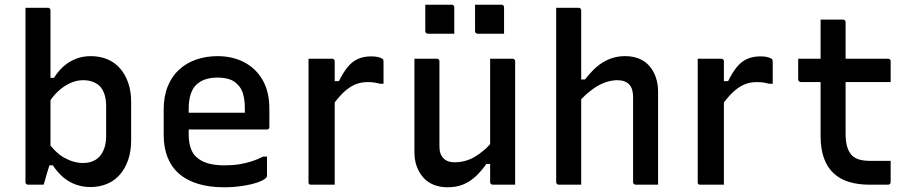

<svg xmlns="http://www.w3.org/2000/svg" viewBox="-20 -783 3860 814"><path d="M165 0Q156 0 144 0Q132 0 119.5 0Q107 0 99 0Q96 0 93.5 -1.5Q91 -3 89.5 -5Q88 -7 88 -11Q88 -88 88 -164Q88 -240 88 -317Q88 -394 88 -470.5Q88 -547 88 -623Q88 -655 88 -687Q88 -719 88 -750Q100 -750 111.5 -750Q123 -750 135 -750Q147 -750 158.5 -750Q170 -750 183 -750Q187 -750 189 -748.5Q191 -747 192.5 -745Q194 -743 194 -739Q194 -658 194 -578Q194 -498 194 -418.5Q194 -339 194 -259Q194 -179 194 -98Q194 -98 191 -87.5Q188 -77 183.5 -63Q179 -49 175 -34Q171 -19 168 -9.5Q165 0 165 0ZM168 -82 179 -187Q213 -136 253 -114Q293 -92 332 -92Q363 -92 384.5 -105Q406 -118 418 -144Q430 -170 430 -206V-333Q430 -362 423 -383Q416 -404 403 -418Q390 -430 372.5 -436.5Q355 -443 332 -443Q306 -443 279.5 -431.5Q253 -420 228 -397.5Q203 -375 181 -339V-453H209Q227 -482 250.5 -502.5Q274 -523 302.5 -534Q331 -545 365 -545Q403 -545 434.5 -532Q466 -519 488.5 -493.5Q511 -468 523.5 -432Q536 -396 536 -350V-189Q536 -142 523.5 -105.5Q511 -69 488.5 -43Q466 -17 434 -3.5Q402 10 363 10Q331 10 301.5 -0.5Q272 -11 248 -31.5Q224 -52 204 -82Z M902 -545Q965 -545 1014.5 -519.5Q1064 -494 1093 -444.5Q1122 -395 1122 -321V-244Q1122 -241 1120.5 -238.5Q1119 -236 1117 -235Q1115 -234 1111 -234H861Q845 -234 828 -234Q811 -234 794 -234H760L751 -305H1018Q1018 -310 1018 -314.5Q1018 -319 1018 -323Q1018 -359 1010.5 -385Q1003 -411 986 -426Q972 -441 951 -447.5Q930 -454 902 -454Q843 -454 811.5 -423Q780 -392 780 -321V-211Q780 -191 783.5 -174Q787 -157 793.5 -143Q800 -129 811 -119Q830 -100 860 -91Q890 -82 931 -82Q967 -82 994.5 -86.5Q1022 -91 1047 -99Q1072 -107 1095 -119H1112Q1112 -98 1112 -77.5Q1112 -57 1112 -37Q1112 -35 1111 -33Q1110 -31 1108 -29Q1097 -18 1070 -9Q1043 0 1006 5.5Q969 11 930 11Q867 11 818.5 -4Q770 -19 738 -47.5Q706 -76 690 -117Q674 -158 674 -211V-319Q674 -374 691 -416.5Q708 -459 739 -487.5Q770 -516 812 -530.5Q854 -545 902 -545Z M1382 -439H1417Q1435 -476 1454.5 -499.5Q1474 -523 1498.5 -533.5Q1523 -544 1553 -544Q1570 -544 1581.5 -541.5Q1593 -539 1599 -535Q1604 -533 1605 -529.5Q1606 -526 1606 -521Q1606 -509 1606 -497.5Q1606 -486 1606 -474.5Q1606 -463 1606 -451Q1606 -439 1606 -428H1590Q1580 -431 1567.5 -433Q1555 -435 1539 -435Q1507 -435 1481.5 -423Q1456 -411 1432 -387Q1408 -363 1382 -325ZM1399 0Q1383 0 1366 0Q1349 0 1332.5 0Q1316 0 1299 0Q1296 0 1294 -0.5Q1292 -1 1290.5 -2.5Q1289 -4 1288.5 -6Q1288 -8 1288 -11Q1288 -37 1288 -75Q1288 -113 1288 -158Q1288 -203 1288 -251Q1288 -299 1288 -346Q1288 -393 1288 -435Q1288 -466 1288 -491.5Q1288 -517 1288 -534Q1306 -534 1323.5 -534Q1341 -534 1357 -534Q1373 -534 1388 -534Q1392 -534 1394 -532.5Q1396 -531 1397.5 -529Q1399 -527 1399 -523Q1399 -490 1399 -444Q1399 -398 1399 -343Q1399 -288 1399 -228.5Q1399 -169 1399 -110.5Q1399 -52 1399 0Z M1832 -534Q1836 -534 1838 -532.5Q1840 -531 1841.5 -529Q1843 -527 1843 -523Q1843 -478 1843 -431.5Q1843 -385 1843 -339Q1843 -293 1843 -248.5Q1843 -204 1843 -162Q1843 -129 1860 -112Q1877 -95 1906 -95Q1929 -95 1950.5 -100.5Q1972 -106 1992.5 -118Q2013 -130 2033.5 -147.5Q2054 -165 2073 -191V-88H2042Q2021 -58 1997 -35.5Q1973 -13 1944 -1Q1915 11 1877 11Q1845 11 1819 0.5Q1793 -10 1775 -30Q1757 -50 1747 -77Q1737 -104 1737 -137Q1737 -182 1737 -226.5Q1737 -271 1737 -316.5Q1737 -362 1737 -406Q1737 -438 1737 -470Q1737 -502 1737 -534Q1761 -534 1785 -534Q1809 -534 1832 -534ZM2153 -534Q2157 -534 2159 -532.5Q2161 -531 2162.5 -529Q2164 -527 2164 -523Q2164 -452 2164 -381.5Q2164 -311 2164 -240Q2164 -169 2164 -99Q2164 -78 2164 -60Q2164 -42 2164 -26.5Q2164 -11 2164 0Q2148 0 2131.5 0Q2115 0 2099.5 0Q2084 0 2069 0Q2066 0 2063.5 -1.5Q2061 -3 2059.5 -5Q2058 -7 2058 -11Q2058 -98 2058 -185.5Q2058 -273 2058 -360Q2058 -447 2058 -534Q2075 -534 2090.5 -534Q2106 -534 2122 -534Q2138 -534 2153 -534ZM1783 -763Q1811 -763 1839 -763Q1867 -763 1895 -763Q1899 -763 1901 -761.5Q1903 -760 1904.5 -758Q1906 -756 1906 -752V-640Q1878 -640 1850 -640Q1822 -640 1794 -640Q1791 -640 1788.5 -641.5Q1786 -643 1784.5 -645.5Q1783 -648 1783 -651ZM1994 -763Q2022 -763 2050 -763Q2078 -763 2106 -763Q2110 -763 2112 -761.5Q2114 -760 2115.5 -758Q2117 -756 2117 -752V-640Q2089 -640 2061 -640Q2033 -640 2005 -640Q2002 -640 1999.5 -641.5Q1997 -643 1995.5 -645.5Q1994 -648 1994 -651Z M2349 0Q2346 0 2343.5 -1.5Q2341 -3 2339.5 -5Q2338 -7 2338 -11Q2338 -91 2338 -171Q2338 -251 2338 -331.5Q2338 -412 2338 -492Q2338 -572 2338 -651Q2338 -682 2338 -707.5Q2338 -733 2338 -750Q2356 -750 2372 -750Q2388 -750 2403 -750Q2418 -750 2433 -750Q2437 -750 2439 -748.5Q2441 -747 2442.5 -745Q2444 -743 2444 -739Q2444 -647 2444 -554.5Q2444 -462 2444 -369.5Q2444 -277 2444 -184.5Q2444 -92 2444 0Q2427 0 2412 0Q2397 0 2381.5 0Q2366 0 2349 0ZM2428 -343V-446H2460Q2477 -468 2495.5 -486.5Q2514 -505 2535 -518Q2556 -531 2579.5 -538Q2603 -545 2630 -545Q2663 -545 2689 -534.5Q2715 -524 2733 -503.5Q2751 -483 2760.5 -455Q2770 -427 2770 -394Q2770 -346 2770 -297Q2770 -248 2770 -199.5Q2770 -151 2770 -102Q2770 -76 2770 -50.5Q2770 -25 2770 0Q2745 0 2723 0Q2701 0 2675 0Q2672 0 2669.5 -1.5Q2667 -3 2665.5 -5Q2664 -7 2664 -11Q2664 -71 2664 -131Q2664 -191 2664 -251.5Q2664 -312 2664 -372Q2664 -408 2647 -425.5Q2630 -443 2597 -443Q2578 -443 2556.5 -437Q2535 -431 2513.5 -418.5Q2492 -406 2470.5 -387.5Q2449 -369 2428 -343Z M3032 -439H3067Q3085 -476 3104.5 -499.5Q3124 -523 3148.5 -533.5Q3173 -544 3203 -544Q3220 -544 3231.5 -541.5Q3243 -539 3249 -535Q3254 -533 3255 -529.5Q3256 -526 3256 -521Q3256 -509 3256 -497.5Q3256 -486 3256 -474.5Q3256 -463 3256 -451Q3256 -439 3256 -428H3240Q3230 -431 3217.5 -433Q3205 -435 3189 -435Q3157 -435 3131.5 -423Q3106 -411 3082 -387Q3058 -363 3032 -325ZM3049 0Q3033 0 3016 0Q2999 0 2982.5 0Q2966 0 2949 0Q2946 0 2944 -0.5Q2942 -1 2940.5 -2.5Q2939 -4 2938.5 -6Q2938 -8 2938 -11Q2938 -37 2938 -75Q2938 -113 2938 -158Q2938 -203 2938 -251Q2938 -299 2938 -346Q2938 -393 2938 -435Q2938 -466 2938 -491.5Q2938 -517 2938 -534Q2956 -534 2973.5 -534Q2991 -534 3007 -534Q3023 -534 3038 -534Q3042 -534 3044 -532.5Q3046 -531 3047.5 -529Q3049 -527 3049 -523Q3049 -490 3049 -444Q3049 -398 3049 -343Q3049 -288 3049 -228.5Q3049 -169 3049 -110.5Q3049 -52 3049 0Z M3364 -534H3744Q3750 -534 3753 -531Q3756 -528 3756 -523Q3756 -507 3756 -493Q3756 -479 3756 -465Q3756 -451 3756 -435H3376Q3374 -435 3371.5 -436Q3369 -437 3367.5 -438.5Q3366 -440 3365 -442Q3364 -444 3364 -446Q3364 -462 3364 -476Q3364 -490 3364 -504Q3364 -518 3364 -534ZM3756 -101Q3756 -78 3756 -55.5Q3756 -33 3756 -11Q3756 -6 3753 -3Q3750 0 3745 0Q3735 0 3725.5 0Q3716 0 3706 0Q3696 0 3686.5 0Q3677 0 3667 0Q3617 0 3578.5 -12Q3540 -24 3513.5 -49Q3487 -74 3473 -113Q3459 -152 3459 -206Q3459 -255 3459 -304Q3459 -353 3459 -401.5Q3459 -450 3459 -499Q3459 -548 3459 -597Q3459 -623 3459 -648.5Q3459 -674 3459 -700Q3483 -700 3507 -700Q3531 -700 3554 -700Q3557 -700 3559.5 -698.5Q3562 -697 3563.5 -694.5Q3565 -692 3565 -689Q3565 -630 3565 -571Q3565 -512 3565 -452.5Q3565 -393 3565 -334Q3565 -275 3565 -216Q3565 -182 3572 -159.5Q3579 -137 3593 -123Q3606 -111 3625 -106Q3644 -101 3671 -101Q3683 -101 3695 -101Q3707 -101 3719 -101Q3731 -101 3743 -101Z"/></svg>

Font: Recursive Medium
Style: Regular
Weight: 500
Version: Version 1.085